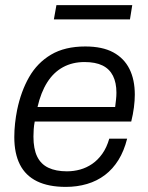

<svg xmlns="http://www.w3.org/2000/svg" viewBox="-20 -720 581 752"><path d="M238 12Q170 12 125 -10Q80 -32 58 -75.5Q36 -119 36 -183Q36 -210 39 -237Q42 -264 47 -289Q62 -362 94 -418Q126 -474 180 -506Q234 -538 314 -538Q381 -538 423.5 -515Q466 -492 487 -450Q508 -408 508 -349Q508 -326 504.5 -299Q501 -272 494 -244H116Q113 -228 112 -213.5Q111 -199 111 -185Q111 -137 125.5 -107Q140 -77 169.5 -63Q199 -49 242 -49Q269 -49 294 -56Q319 -63 341 -78Q363 -93 380.5 -117.5Q398 -142 408 -177H478Q466 -129 444 -93.5Q422 -58 391 -34.5Q360 -11 321 0.5Q282 12 238 12ZM127 -301H431Q433 -317 434.5 -330.5Q436 -344 436 -357Q436 -396 422.5 -423Q409 -450 381.5 -463.5Q354 -477 311 -477Q264 -477 227 -457Q190 -437 165 -397.5Q140 -358 127 -301ZM191 -644 201 -700H498L489 -644Z"/></svg>

Font: Archivo SemiBold Light
Style: Italic
Weight: 300
Italic angle: -10°
Version: Version 2.001